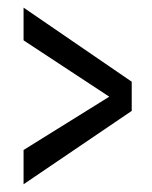

<svg xmlns="http://www.w3.org/2000/svg" viewBox="-20 -618 396 501"><path d="M41.5 -137.2V-226.6L265.1 -365.7L41.5 -512.7V-598.1L323.7 -404.8V-328.6Z"/></svg>

Font: Antonio ExtraLight
Style: Regular
Weight: 250
Designer: Vernon Adams
Foundry: Vernon Adams
Version: Version 1.002